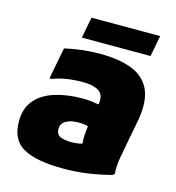

<svg xmlns="http://www.w3.org/2000/svg" viewBox="-109 -813 841 918"><g transform="rotate(15 312.0 -354.0)"><path d="M284 12Q155 12 89.5 -23.5Q24 -59 24 -152Q24 -218 59.5 -258.5Q95 -299 155.5 -317.5Q216 -336 292 -336Q313 -336 334 -333.5Q355 -331 371 -328Q379 -376 351.5 -394Q324 -412 272 -412Q227 -412 188.5 -405.5Q150 -399 124 -388H112L142 -544Q180 -553 225.5 -558.5Q271 -564 316 -564Q414 -564 477.5 -538Q541 -512 566 -453.5Q591 -395 572 -296L552 -192Q545 -154 537 -110.5Q529 -67 532 -28L524 -20Q467 -5 408.5 3.5Q350 12 284 12ZM216 -166Q216 -139 236 -129.5Q256 -120 292 -120Q301 -120 316.5 -121.5Q332 -123 345 -127Q343 -147 344.5 -170Q346 -193 349 -214Q331 -220 300 -220Q264 -220 240 -206.5Q216 -193 216 -166ZM231 -720H571L551 -616H211Z"/></g></svg>

Font: Kufam Black
Style: Italic
Weight: 900
Italic angle: -11°
Designer: Artur Schmal
Foundry: Original Type
Version: Version 1.301; ttfautohint (v1.8.3)